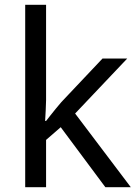

<svg xmlns="http://www.w3.org/2000/svg" viewBox="-20 -780 574 800"><path d="M172 -363Q172 -347 170.5 -321Q169 -295 168 -276H172Q178 -284 190 -299Q202 -314 214.5 -329.5Q227 -345 236 -355L407 -536H510L293 -307L525 0H419L233 -250L172 -197V0H85V-760H172Z"/></svg>

Font: Noto Sans Kharoshthi
Style: Regular
Weight: 400
Designer: Monotype Design Team
Foundry: Monotype Imaging Inc.
Version: Version 2.004; ttfautohint (v1.8.4.7-5d5b)